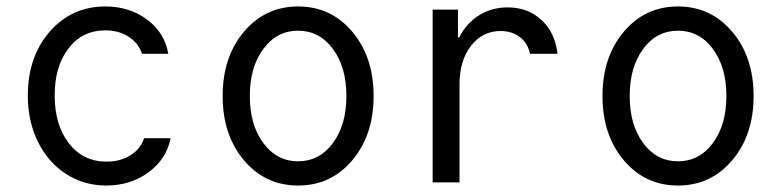

<svg xmlns="http://www.w3.org/2000/svg" viewBox="-20 -570 2438 600"><path d="M430.2 -138.2H513.2Q500.5 -72.8 444.1 -31.5Q387.7 9.8 312 9.8Q242.2 9.8 186 -26.6Q129.9 -63 98.4 -127.2Q66.9 -191.4 66.9 -271Q66.9 -392.6 135.5 -471.2Q204.1 -549.8 309.1 -549.8Q384.8 -549.8 439.7 -508.8Q494.6 -467.8 505.9 -401.9H423.8Q412.6 -435.5 381.8 -455.3Q351.1 -475.1 309.1 -475.1Q237.3 -475.1 194.1 -418.9Q150.9 -362.8 150.9 -272Q150.9 -179.2 195.3 -122.1Q239.7 -64.9 313 -64.9Q356 -64.9 387.7 -84.7Q419.4 -104.5 430.2 -138.2Z M1080.8 -69.1Q1014.2 9.8 911.6 9.8Q809.1 9.8 742.4 -69.1Q675.8 -147.9 675.8 -270Q675.8 -392.1 742.4 -470.9Q809.1 -549.8 911.6 -549.8Q1014.2 -549.8 1080.8 -470.9Q1147.5 -392.1 1147.5 -270Q1147.5 -147.9 1080.8 -69.1ZM803 -122.8Q845.2 -65.9 911.6 -65.9Q978 -65.9 1020.3 -122.8Q1062.5 -179.7 1062.5 -270Q1062.5 -360.4 1020.3 -417.2Q978 -474.1 911.6 -474.1Q845.2 -474.1 803 -417.2Q760.7 -360.4 760.7 -270Q760.7 -179.7 803 -122.8Z M1416 0H1332V-540H1411.1V-453.1H1415Q1437.5 -497.6 1477.1 -522.2Q1516.6 -546.9 1566.4 -546.9Q1629.9 -546.9 1672.4 -507.3Q1714.8 -467.8 1722.2 -401.9H1636.2Q1629.9 -434.6 1604.7 -453.9Q1579.6 -473.1 1544.4 -473.1Q1487.8 -473.1 1451.9 -426.8Q1416 -380.4 1416 -307.1Z M2268.1 -69.1Q2201.2 9.8 2098.6 9.8Q1996.1 9.8 1929.4 -69.1Q1862.8 -147.9 1862.8 -270Q1862.8 -392.1 1929.4 -470.9Q1996.1 -549.8 2098.6 -549.8Q2201.2 -549.8 2268.1 -470.9Q2335 -392.1 2335 -270Q2335 -147.9 2268.1 -69.1ZM2098.6 -65.9Q2165.5 -65.9 2207.8 -123Q2250 -180.2 2250 -270Q2250 -359.9 2207.8 -417Q2165.5 -474.1 2098.6 -474.1Q2032.2 -474.1 1990 -417.2Q1947.8 -360.4 1947.8 -270Q1947.8 -179.7 1990 -122.8Q2032.2 -65.9 2098.6 -65.9Z"/></svg>

Font: CommitMono
Style: Regular
Weight: 400
Monospace: yes
Designer: Eigil Nikolajsen
Foundry: Eigil Nikolajsen
Version: Version 1.143